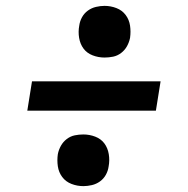

<svg xmlns="http://www.w3.org/2000/svg" viewBox="-20 -667 640 654"><path d="M336 -471Q315 -471 295.5 -478.5Q276 -486 264.5 -501.5Q253 -517 249.5 -538Q246 -559 250 -580Q252 -595 259.5 -608.5Q267 -622 279.5 -631Q292 -640 307 -643.5Q322 -647 336 -647Q357 -647 376.5 -639.5Q396 -632 408 -616Q420 -600 423 -579.5Q426 -559 423 -538Q420 -523 412.5 -509.5Q405 -496 392.5 -486.5Q380 -477 365.5 -474Q351 -471 336 -471ZM73 -290 89 -390H527L511 -290ZM264 -33Q243 -33 223.5 -40.5Q204 -48 192 -64Q180 -80 177 -100.5Q174 -121 177 -142Q180 -157 187.5 -170.5Q195 -184 207.5 -193.5Q220 -203 234.5 -206Q249 -209 264 -209Q285 -209 304.5 -201.5Q324 -194 335.5 -178.5Q347 -163 350.5 -142Q354 -121 350 -100Q348 -85 340.5 -71.5Q333 -58 320.5 -49Q308 -40 293 -36.5Q278 -33 264 -33Z"/></svg>

Font: Zed Sans Extended
Style: Bold Italic
Weight: 700
Width: 7
Italic angle: -9°
Designer: Belleve Invis
Foundry: Belleve Invis
Version: Version 1.0.0; ttfautohint (v1.8.4)